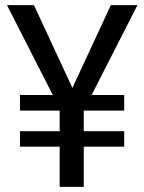

<svg xmlns="http://www.w3.org/2000/svg" viewBox="-20 -731 565 751"><path d="M263.2 -387.2 413.6 -710.9H517.6L338.4 -359.4H465.8V-298.3H307.6V-217.8H465.8V-157.2H307.6V0H213.4V-157.2H58.1V-217.8H213.4V-298.3H58.1V-359.4H186.5L7.3 -710.9H112.8Z"/></svg>

Font: Vazir UI
Style: Regular-UI
Weight: 400
Designer: Saber Rastikerdar
Foundry: Saber Rastikerdar
Version: Version 30.1.0